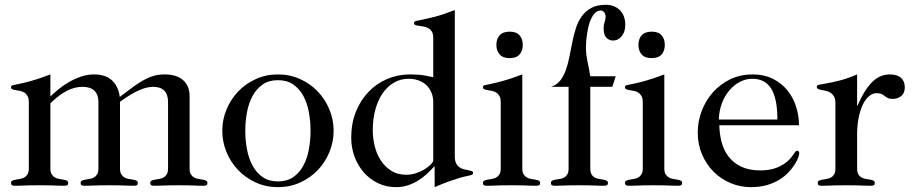

<svg xmlns="http://www.w3.org/2000/svg" viewBox="-20 -772 3798 800"><path d="M480 -69.8Q480 -54.2 485.6 -45.4Q491.2 -36.6 499.3 -32.2Q507.3 -27.8 517.1 -26.4Q526.9 -24.9 534.9 -23.4Q543 -22 548.6 -19.3Q554.2 -16.6 554.2 -9.8Q554.2 -2.9 550.3 -0.5Q546.4 2 538.1 2Q528.8 2 519.3 1.7Q509.8 1.5 498 1Q486.3 0.5 470.9 0.2Q455.6 0 435.1 0Q414.6 0 399.2 0.2Q383.8 0.5 372.1 1Q360.4 1.5 350.8 1.7Q341.3 2 332 2Q323.7 2 319.8 -0.5Q315.9 -2.9 315.9 -9.8Q315.9 -16.6 321.5 -19.3Q327.1 -22 335.2 -23.4Q343.3 -24.9 353 -26.4Q362.8 -27.8 370.8 -32.2Q378.9 -36.6 384.5 -45.4Q390.1 -54.2 390.1 -69.8V-346.2Q390.1 -377.9 373.3 -394Q356.4 -410.2 324.2 -410.2Q290.5 -410.2 258.5 -393.6Q226.6 -377 189.9 -341.8V-69.8Q189.9 -54.2 195.6 -45.4Q201.2 -36.6 209.2 -32.2Q217.3 -27.8 227.1 -26.4Q236.8 -24.9 244.9 -23.4Q252.9 -22 258.5 -19.3Q264.2 -16.6 264.2 -9.8Q264.2 -2.9 260.3 -0.5Q256.3 2 248 2Q238.8 2 229.2 1.7Q219.7 1.5 208 1Q196.3 0.5 180.9 0.2Q165.5 0 145 0Q124.5 0 109.1 0.2Q93.8 0.5 82 1Q70.3 1.5 60.8 1.7Q51.3 2 42 2Q33.7 2 29.8 -0.5Q25.9 -2.9 25.9 -9.8Q25.9 -16.6 31.5 -19.3Q37.1 -22 45.2 -23.4Q53.2 -24.9 63 -26.4Q72.8 -27.8 80.8 -32.2Q88.9 -36.6 94.5 -45.4Q100.1 -54.2 100.1 -69.8V-346.2Q100.1 -362.8 94.5 -372.3Q88.9 -381.8 80.8 -386.7Q72.8 -391.6 63 -393.3Q53.2 -395 45.2 -396.5Q37.1 -397.9 31.5 -400.1Q25.9 -402.3 25.9 -408.2Q25.9 -415 32.2 -416.7Q38.6 -418.5 56.6 -421.9Q74.7 -425.3 106.7 -433.8Q138.7 -442.4 189.9 -461.9V-370.1Q203.6 -383.3 223.1 -399.4Q242.7 -415.5 266.4 -429.4Q290 -443.4 316.9 -452.6Q343.8 -461.9 372.1 -461.9Q420.4 -461.9 447 -436.8Q473.6 -411.6 479 -368.2Q505.9 -388.2 528.1 -405Q550.3 -421.9 571.5 -434.3Q592.8 -446.8 614.5 -454.1Q636.2 -461.4 662.1 -461.9Q689.5 -462.4 709.7 -456.1Q730 -449.7 743.4 -437.7Q756.8 -425.8 763.4 -408.7Q770 -391.6 770 -370.1V-69.8Q770 -54.2 775.6 -45.4Q781.2 -36.6 789.3 -32.2Q797.4 -27.8 807.1 -26.4Q816.9 -24.9 825 -23.4Q833 -22 838.6 -19.3Q844.2 -16.6 844.2 -9.8Q844.2 -2.9 840.3 -0.5Q836.4 2 828.1 2Q818.8 2 809.3 1.7Q799.8 1.5 787.8 1Q775.9 0.5 760.7 0.2Q745.6 0 725.1 0Q704.6 0 689.2 0.2Q673.8 0.5 662.1 1Q650.4 1.5 640.9 1.7Q631.3 2 622.1 2Q613.8 2 609.9 -0.5Q606 -2.9 606 -9.8Q606 -16.6 611.6 -19.3Q617.2 -22 625.2 -23.4Q633.3 -24.9 643.1 -26.4Q652.8 -27.8 660.9 -32.2Q668.9 -36.6 674.6 -45.4Q680.2 -54.2 680.2 -69.8V-346.2Q680.2 -410.2 618.2 -410.2Q607.4 -410.2 594 -407.5Q580.6 -404.8 564 -397.9Q547.4 -391.1 526.6 -378.9Q505.9 -366.7 480 -348.1Z M1138.2 7.8Q1088.4 7.8 1045.9 -11.5Q1003.4 -30.8 972.4 -63.2Q941.4 -95.7 923.8 -138.2Q906.2 -180.7 906.2 -227.1Q906.2 -273.4 923.8 -315.9Q941.4 -358.4 972.4 -390.9Q1003.4 -423.3 1045.9 -442.6Q1088.4 -461.9 1138.2 -461.9Q1188 -461.9 1230.5 -442.6Q1272.9 -423.3 1304 -390.9Q1335 -358.4 1352.5 -315.9Q1370.1 -273.4 1370.1 -227.1Q1370.1 -180.7 1352.5 -138.2Q1335 -95.7 1304 -63.2Q1272.9 -30.8 1230.5 -11.5Q1188 7.8 1138.2 7.8ZM1138.2 -16.1Q1175.8 -16.1 1201.7 -33.9Q1227.5 -51.8 1243.7 -81.3Q1259.8 -110.8 1266.8 -148.9Q1273.9 -187 1273.9 -227.1Q1273.9 -267.1 1266.8 -305.2Q1259.8 -343.3 1243.7 -372.8Q1227.5 -402.3 1201.7 -420.2Q1175.8 -438 1138.2 -438Q1100.6 -438 1074.7 -420.2Q1048.8 -402.3 1032.7 -372.8Q1016.6 -343.3 1009.3 -305.2Q1002 -267.1 1002 -227.1Q1002 -187 1009.3 -148.9Q1016.6 -110.8 1032.7 -81.3Q1048.8 -51.8 1074.7 -33.9Q1100.6 -16.1 1138.2 -16.1Z M1785.2 -338.9Q1786.1 -366.2 1777.8 -386Q1769.5 -405.8 1755.4 -418.5Q1741.2 -431.2 1722.4 -437.5Q1703.6 -443.8 1683.1 -443.8Q1649.4 -443.8 1621.8 -428Q1594.2 -412.1 1574.5 -383.5Q1554.7 -355 1543.9 -315.4Q1533.2 -275.9 1533.2 -228Q1533.2 -198.2 1540.8 -165.5Q1548.3 -132.8 1565.2 -106Q1582 -79.1 1608.6 -61.5Q1635.3 -43.9 1673.3 -43.9Q1694.8 -43.9 1714.6 -50.8Q1734.4 -57.6 1749.8 -67.1Q1765.1 -76.7 1774.9 -86.7Q1784.7 -96.7 1785.2 -103ZM1785.2 -613.8Q1785.2 -630.9 1779.3 -640.4Q1773.4 -649.9 1764.4 -654.8Q1755.4 -659.7 1745.1 -661.4Q1734.9 -663.1 1725.8 -664.3Q1716.8 -665.5 1710.9 -667.7Q1705.1 -669.9 1705.1 -675.8Q1705.1 -682.6 1712.2 -684.3Q1719.2 -686 1738 -689.7Q1756.8 -693.4 1790 -701.7Q1823.2 -710 1875 -730V-120.1Q1875 -102.1 1880.6 -91.3Q1886.2 -80.6 1894.8 -74.7Q1903.3 -68.8 1913.1 -66.7Q1922.9 -64.5 1931.4 -62.7Q1939.9 -61 1945.6 -59.1Q1951.2 -57.1 1951.2 -51.8Q1951.2 -47.4 1948.5 -45.4Q1945.8 -43.5 1939.2 -41.5Q1932.6 -39.6 1921.1 -37.4Q1909.7 -35.2 1891.8 -29.8Q1874 -24.4 1849.1 -15.6Q1824.2 -6.8 1791 7.8V-80.1Q1776.9 -64.5 1760 -48.6Q1743.2 -32.7 1723.1 -20.3Q1703.1 -7.8 1679.9 0Q1656.7 7.8 1630.4 7.8Q1588.9 7.8 1554.4 -9Q1520 -25.9 1495.4 -54.2Q1470.7 -82.5 1457 -119.9Q1443.4 -157.2 1443.4 -198.2Q1443.4 -257.8 1462.9 -306.4Q1482.4 -355 1515.9 -389.6Q1549.3 -424.3 1593.5 -443.1Q1637.7 -461.9 1687 -461.9Q1726.6 -461.9 1749.8 -457.5Q1772.9 -453.1 1785.2 -450.2Z M2103.5 -529.8Q2075.7 -529.8 2062 -544.9Q2048.3 -560.1 2048.3 -585Q2048.3 -609.9 2062 -625Q2075.7 -640.1 2103.5 -640.1Q2131.3 -640.1 2144.8 -625Q2158.2 -609.9 2158.2 -585Q2158.2 -560.1 2144.8 -544.9Q2131.3 -529.8 2103.5 -529.8ZM2156.2 -69.8Q2156.2 -54.2 2161.9 -45.4Q2167.5 -36.6 2175.5 -32.2Q2183.6 -27.8 2193.4 -26.4Q2203.1 -24.9 2211.2 -23.4Q2219.2 -22 2224.9 -19.3Q2230.5 -16.6 2230.5 -9.8Q2230.5 -2.9 2226.6 -0.5Q2222.7 2 2214.4 2Q2205.1 2 2195.6 1.7Q2186 1.5 2174.3 1Q2162.6 0.5 2147.2 0.2Q2131.8 0 2111.3 0Q2090.8 0 2075.4 0.2Q2060.1 0.5 2048.3 1Q2036.6 1.5 2027.1 1.7Q2017.6 2 2008.3 2Q2000 2 1996.1 -0.5Q1992.2 -2.9 1992.2 -9.8Q1992.2 -16.6 1997.8 -19.3Q2003.4 -22 2011.5 -23.4Q2019.5 -24.9 2029.3 -26.4Q2039.1 -27.8 2047.1 -32.2Q2055.2 -36.6 2060.8 -45.4Q2066.4 -54.2 2066.4 -69.8V-346.2Q2066.4 -362.8 2060.8 -372.3Q2055.2 -381.8 2047.1 -386.7Q2039.1 -391.6 2029.3 -393.3Q2019.5 -395 2011.5 -396.5Q2003.4 -397.9 1997.8 -400.1Q1992.2 -402.3 1992.2 -408.2Q1992.2 -415 1998.3 -416.7Q2004.4 -418.5 2022.2 -421.9Q2040 -425.3 2072.3 -433.8Q2104.5 -442.4 2156.2 -461.9Z M2531.2 -410.2H2439.5V-69.8Q2439.5 -54.2 2444.8 -45.4Q2450.2 -36.6 2458.5 -32.2Q2466.8 -27.8 2476.3 -26.4Q2485.8 -24.9 2494.1 -23.4Q2502.4 -22 2507.8 -19.3Q2513.2 -16.6 2513.2 -9.8Q2513.2 -2.9 2509.3 -0.5Q2505.4 2 2497.1 2Q2487.8 2 2478.3 1.7Q2468.8 1.5 2457 1Q2445.3 0.5 2429.9 0.2Q2414.6 0 2394 0Q2373.5 0 2358.4 0.2Q2343.3 0.5 2331.5 1Q2319.8 1.5 2310.3 1.7Q2300.8 2 2291.5 2Q2283.2 2 2279.3 -0.5Q2275.4 -2.9 2275.4 -9.8Q2275.4 -16.6 2280.8 -19.3Q2286.1 -22 2294.4 -23.4Q2302.7 -24.9 2312.3 -26.4Q2321.8 -27.8 2330.1 -32.2Q2338.4 -36.6 2343.8 -45.4Q2349.1 -54.2 2349.1 -69.8V-410.2H2275.4Q2299.3 -417.5 2314 -436Q2328.6 -454.6 2337.6 -480Q2346.7 -505.4 2352.5 -535.4Q2358.4 -565.4 2364.5 -595.7Q2370.6 -626 2379.4 -654.1Q2388.2 -682.1 2403.8 -703.9Q2419.4 -725.6 2443.6 -738.8Q2467.8 -752 2504.4 -752Q2524.9 -752 2540 -745.1Q2555.2 -738.3 2565.4 -726.8Q2575.7 -715.3 2580.6 -700.4Q2585.4 -685.5 2585.4 -669.9Q2585.4 -639.6 2570.6 -621.3Q2555.7 -603 2534.2 -603Q2518.6 -603 2506.8 -614.7Q2495.1 -626.5 2495.1 -653.8Q2495.1 -668.9 2499.3 -680.7Q2503.4 -692.4 2503.4 -702.1Q2503.4 -712.4 2497.3 -720.9Q2491.2 -729.5 2479.5 -728Q2467.3 -726.6 2458.3 -716.8Q2449.2 -707 2442.6 -692.9Q2436 -678.7 2432.1 -661.9Q2428.2 -645 2425.8 -628.4Q2423.3 -611.8 2422.4 -597.7Q2421.4 -583.5 2421.4 -575.2Q2421.4 -557.6 2423.3 -543.2Q2425.3 -528.8 2428 -514.9Q2430.7 -501 2433.8 -486.3Q2437 -471.7 2439.5 -454.1H2545.4Z M2695.3 -529.8Q2667.5 -529.8 2653.8 -544.9Q2640.1 -560.1 2640.1 -585Q2640.1 -609.9 2653.8 -625Q2667.5 -640.1 2695.3 -640.1Q2723.1 -640.1 2736.6 -625Q2750 -609.9 2750 -585Q2750 -560.1 2736.6 -544.9Q2723.1 -529.8 2695.3 -529.8ZM2748 -69.8Q2748 -54.2 2753.7 -45.4Q2759.3 -36.6 2767.3 -32.2Q2775.4 -27.8 2785.2 -26.4Q2794.9 -24.9 2803 -23.4Q2811 -22 2816.7 -19.3Q2822.3 -16.6 2822.3 -9.8Q2822.3 -2.9 2818.4 -0.5Q2814.5 2 2806.2 2Q2796.9 2 2787.4 1.7Q2777.8 1.5 2766.1 1Q2754.4 0.5 2739 0.2Q2723.6 0 2703.1 0Q2682.6 0 2667.2 0.2Q2651.9 0.5 2640.1 1Q2628.4 1.5 2618.9 1.7Q2609.4 2 2600.1 2Q2591.8 2 2587.9 -0.5Q2584 -2.9 2584 -9.8Q2584 -16.6 2589.6 -19.3Q2595.2 -22 2603.3 -23.4Q2611.3 -24.9 2621.1 -26.4Q2630.9 -27.8 2638.9 -32.2Q2647 -36.6 2652.6 -45.4Q2658.2 -54.2 2658.2 -69.8V-346.2Q2658.2 -362.8 2652.6 -372.3Q2647 -381.8 2638.9 -386.7Q2630.9 -391.6 2621.1 -393.3Q2611.3 -395 2603.3 -396.5Q2595.2 -397.9 2589.6 -400.1Q2584 -402.3 2584 -408.2Q2584 -415 2590.1 -416.7Q2596.2 -418.5 2614 -421.9Q2631.8 -425.3 2664.1 -433.8Q2696.3 -442.4 2748 -461.9Z M2977.1 -250Q2978 -212.4 2987.1 -178.5Q2996.1 -144.5 3016.4 -118.7Q3036.6 -92.8 3068.8 -77.4Q3101.1 -62 3147.9 -62Q3180.2 -62 3204.6 -69.3Q3229 -76.7 3251 -91.8Q3264.6 -101.6 3272.5 -110.8Q3280.3 -120.1 3285.2 -127.4Q3290 -134.8 3293.5 -139.4Q3296.9 -144 3301.3 -144Q3310.1 -144 3310.1 -132.8Q3310.1 -127.9 3305.9 -115.7Q3301.8 -103.5 3292 -87.9Q3282.2 -72.3 3266.8 -55.4Q3251.5 -38.6 3229.2 -24.4Q3207 -10.3 3177 -1.2Q3147 7.8 3108.9 7.8Q3064.5 7.8 3024.2 -9Q2983.9 -25.9 2953.6 -56.2Q2923.3 -86.4 2905.3 -128.4Q2887.2 -170.4 2887.2 -220.2Q2887.2 -265.6 2903.6 -309.1Q2919.9 -352.5 2949.7 -386.5Q2979.5 -420.4 3021.7 -441.2Q3064 -461.9 3115.2 -461.9Q3164.1 -461.9 3200.4 -443.6Q3236.8 -425.3 3261 -395.3Q3285.2 -365.2 3297.1 -327.4Q3309.1 -289.6 3309.1 -250ZM3219.2 -273.9Q3219.2 -320.3 3212.2 -352.5Q3205.1 -384.8 3191.7 -405Q3178.2 -425.3 3158.7 -434.6Q3139.2 -443.8 3114.3 -443.8Q3087.4 -443.8 3062.5 -430.7Q3037.6 -417.5 3018.3 -394.5Q2999 -371.6 2987.5 -340.6Q2976.1 -309.6 2975.1 -273.9Z M3460.9 -341.8Q3460.9 -359.9 3455.1 -369.9Q3449.2 -379.9 3440.7 -385.5Q3432.1 -391.1 3422.1 -393.3Q3412.1 -395.5 3403.6 -397Q3395 -398.4 3389.2 -401.1Q3383.3 -403.8 3383.3 -410.2Q3383.3 -417 3394 -419.2Q3404.8 -421.4 3426 -425Q3447.3 -428.7 3478.5 -436.5Q3509.8 -444.3 3551.3 -461.9V-332H3553.2Q3570.3 -371.6 3587.4 -397Q3604.5 -422.4 3621.3 -436.8Q3638.2 -451.2 3654.8 -456.5Q3671.4 -461.9 3688 -461.9Q3718.3 -461.9 3734.1 -447.8Q3750 -433.6 3750 -408.2Q3750 -383.8 3735.1 -371.8Q3720.2 -359.9 3699.2 -359.9Q3686.5 -359.9 3679.4 -363.5Q3672.4 -367.2 3666.5 -371.8Q3660.6 -376.5 3653.3 -380.1Q3646 -383.8 3631.8 -383.8Q3616.2 -383.8 3601.6 -371.8Q3586.9 -359.9 3575.7 -337.2Q3564.5 -314.5 3557.9 -282.2Q3551.3 -250 3551.3 -209V-69.8Q3551.3 -54.2 3556.6 -45.4Q3562 -36.6 3570.3 -32.2Q3578.6 -27.8 3588.1 -26.4Q3597.7 -24.9 3606 -23.4Q3614.3 -22 3619.6 -19.3Q3625 -16.6 3625 -9.8Q3625 -2.9 3621.1 -0.5Q3617.2 2 3608.9 2Q3599.6 2 3590.1 1.7Q3580.6 1.5 3568.8 1Q3557.1 0.5 3541.7 0.2Q3526.4 0 3505.9 0Q3485.4 0 3470.2 0.2Q3455.1 0.5 3443.4 1Q3431.6 1.5 3422.1 1.7Q3412.6 2 3402.8 2Q3394.5 2 3390.9 -0.5Q3387.2 -2.9 3387.2 -9.8Q3387.2 -16.6 3392.6 -19.3Q3397.9 -22 3406.2 -23.4Q3414.6 -24.9 3424.1 -26.4Q3433.6 -27.8 3441.9 -32.2Q3450.2 -36.6 3455.6 -45.4Q3460.9 -54.2 3460.9 -69.8Z"/></svg>

Font: XB Zar
Style: Regular
Weight: 400
Designer: Behnam
Foundry: Irmug
Version: Version 8.005 2009